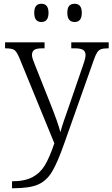

<svg xmlns="http://www.w3.org/2000/svg" viewBox="-20 -761 598 1021"><path d="M44 203Q112 203 153.5 180.5Q195 158 219.5 116.5Q244 75 269 1L83 -453Q69 -486 56.5 -495Q44 -504 10 -504H7V-536H217V-504H204Q174 -504 162 -495.5Q150 -487 150 -468Q150 -459 155 -444.5Q160 -430 169 -408L243 -222Q291 -102 301 -58Q308 -84 320 -119.5Q332 -155 345 -191L421 -412Q435 -452 435 -468Q435 -487 422 -495.5Q409 -504 378 -504H359V-536H558V-504H554Q530 -504 517.5 -499.5Q505 -495 496.5 -482Q488 -469 478 -440L324 -5Q286 104 256.5 152.5Q227 201 182 220.5Q137 240 50 240H44ZM162 -693Q162 -741 200 -741Q238 -741 238 -693Q238 -644 200 -644Q162 -644 162 -693ZM338 -693Q338 -719 348 -730Q358 -741 377 -741Q415 -741 415 -693Q415 -644 377 -644Q338 -644 338 -693Z"/></svg>

Font: Noto Serif Light
Style: Regular
Weight: 300
Designer: Monotype Design Team
Foundry: Monotype Imaging Inc.
Version: Version 1.001